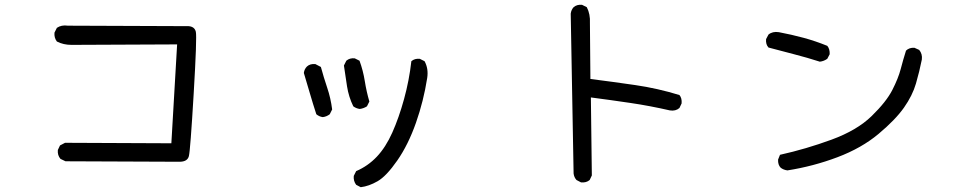

<svg xmlns="http://www.w3.org/2000/svg" viewBox="-20 -719 4040 800"><path d="M253 -47 232 -57Q219 -72 221 -94L230 -113L251 -124L694 -122L718 -534L278 -532Q244 -532 217 -546Q205 -562 207 -583L217 -603Q236 -616 263 -612L766 -610Q791 -608 796 -586.5Q801 -565 787 -328.5Q773 -92 767 -68.5Q761 -45 728 -45Z M1483 61 1464 51Q1452 35 1454 14L1464 -6Q1513 -27 1550 -66Q1587 -105 1614.5 -166.5Q1642 -228 1663.5 -306Q1685 -384 1694 -464Q1708 -476 1729 -474L1749 -464Q1766 -433 1760 -394Q1745 -298 1713 -207Q1681 -116 1635.5 -50.5Q1590 15 1553.5 36Q1517 57 1483 61ZM1325 -231Q1310 -233 1298 -243Q1284 -286 1271.5 -329Q1259 -372 1246 -415Q1248 -431 1259 -442Q1272 -454 1294 -452L1317 -440Q1329 -396 1343.5 -353Q1358 -310 1364 -263L1354 -243Q1341 -233 1325 -231ZM1479 -265Q1464 -267 1452 -276Q1433 -315 1426 -359Q1419 -403 1413 -446L1423 -466Q1437 -478 1458 -476L1478 -466Q1493 -425 1500 -381Q1507 -337 1519 -296L1509 -276Q1495 -267 1479 -265Z M2401 41 2382 31Q2372 20 2370 4L2358 -662Q2360 -678 2370 -689Q2384 -701 2405 -699L2425 -689Q2440 -660 2438 -623L2440 -390Q2534 -378 2627 -364.5Q2720 -351 2811 -323Q2822 -310 2820 -288L2811 -269Q2795 -255 2771 -259Q2688 -278 2607 -290Q2526 -302 2442 -313L2446 12L2437 31Q2423 43 2401 41Z M3261 -9Q3245 -11 3233 -20Q3221 -32 3222 -54L3230 -74Q3338 -98 3444.5 -137Q3551 -176 3612 -235.5Q3673 -295 3698 -344Q3723 -393 3733 -431.5Q3743 -470 3755 -508Q3768 -521 3790 -520L3810 -511Q3824 -494 3821 -471Q3811 -421 3796.5 -371Q3782 -321 3746.5 -270.5Q3711 -220 3640.5 -161Q3570 -102 3469.5 -64Q3369 -26 3261 -9ZM3396 -462Q3343 -479 3288.5 -493Q3234 -507 3182 -521Q3170 -534 3172 -556L3182 -575Q3199 -589 3225 -585Q3278 -575 3328 -561.5Q3378 -548 3427 -528Q3438 -515 3437 -493L3427 -474Q3413 -464 3396 -462Z"/></svg>

Font: Kosefont JP
Style: Regular
Weight: 400
Designer: Nozomi Seto 瀬戸のぞみ
Version: Version 3.00;June 19, 2020